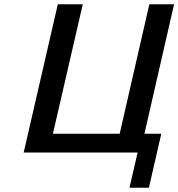

<svg xmlns="http://www.w3.org/2000/svg" viewBox="-20 -715 836 900"><path d="M91 0 251 -695H368L228 -88H541L680 -695H796L657 -88H736L678 165H587L625 0Z"/></svg>

Font: Coval
Style: Medium Italic
Weight: 500
Foundry: Context Ltd
Version: Version 001.000